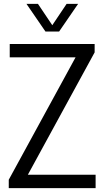

<svg xmlns="http://www.w3.org/2000/svg" viewBox="-20 -966 536 986"><path d="M25 0V-43L368 -671.5H30V-740H466V-697L123 -68.5H471V0ZM213.5 -804 116 -946H175L248.5 -836.5L322 -946H381L283.5 -804Z"/></svg>

Font: Encode Sans Condensed Condensed
Style: Regular
Weight: 400
Width: 3
Designer: Multiple Designers
Foundry: Impallari Type
Version: Version 3.000; ttfautohint (v1.8.3) -l 8 -r 50 -G 200 -x 14 